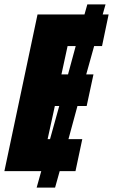

<svg xmlns="http://www.w3.org/2000/svg" viewBox="-25 -780 515 875"><path d="M-5 0H163L142 75H226L247 0H319L350 -146H287L328 -297H370L401 -441H368L404 -570H440L470 -714H443L456 -760H373L360 -714H146ZM255 -441 283 -570H320L285 -441ZM192 -146 225 -297H245L203 -146Z"/></svg>

Font: Noto Sans ExtraCondensed Black
Style: Italic
Weight: 900
Width: 2
Italic angle: -12°
Designer: Monotype Design Team
Foundry: Monotype Imaging Inc.
Version: Version 2.013